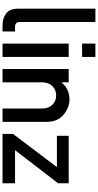

<svg xmlns="http://www.w3.org/2000/svg" viewBox="340 -1091 751 1471"><g transform="rotate(90 715.5 -355.5)"><path d="M46.4 -122.1V-710.9H148.4V-130.4Q148.4 -95.2 186.5 -95.2H221.2V0.5H176.3Q120.6 0.5 83.5 -26.6Q46.4 -53.7 46.4 -122.1Z M314 0.5V-506.3H416V0.5ZM314 -608.9V-710.9H416V-608.9Z M508.8 0.5V-506.3H610.8V-452.1H612.8Q660.2 -512.2 744.6 -512.2Q803.7 -512.2 858.6 -467.3Q913.6 -422.4 913.6 -336.4V0.5H811.5V-301.3Q811.5 -352.5 783 -381.3Q754.4 -410.2 711.9 -410.2Q668 -410.2 639.4 -381.3Q610.8 -352.5 610.8 -301.3V0.5Z M1006.3 0.5V-80.1L1260.3 -416H1020.5V-506.3H1384.3V-425.3L1130.4 -95.2H1384.3V0.5Z"/></g></svg>

Font: Alte DIN 1451 Mittelschrift
Style: Regular
Weight: 400
Designer: Peter Wiegel
Foundry: Peter Wiegel
Version: Version 1.002 September 20, 2019